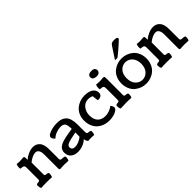

<svg xmlns="http://www.w3.org/2000/svg" viewBox="159 -1884 2963 2963"><g transform="rotate(-45 1640.5 -402.0)"><path d="M632.3 3.9Q585 0 546.9 0Q522 0 492.7 2Q463.4 3.9 454.1 3.9Q437.5 3.9 437.5 -33.2V-325.7Q437.5 -389.2 417 -418.7Q396.5 -448.2 363.3 -448.2Q329.1 -448.2 288.3 -429Q247.6 -409.7 211.9 -379.9V-122.6Q211.9 -115.2 212.6 -111.1Q213.4 -106.9 216.1 -101.6Q218.8 -96.2 225.6 -93.5Q232.4 -90.8 243.2 -90.8Q261.7 -90.8 274.9 -85Q288.1 -79.1 288.1 -67.4Q288.1 -10.3 272 3.9Q242.2 0 160.2 0Q78.1 0 41.5 3.9Q25.4 -10.7 25.4 -67.4Q25.4 -79.1 38.6 -85Q51.8 -90.8 70.3 -90.8Q89.4 -90.8 95.2 -98.9Q101.1 -106.9 101.1 -121.6V-383.8Q101.1 -409.7 86.2 -420.4Q71.3 -431.2 28.8 -433.1Q22.5 -434.6 20.8 -439.5Q19 -444.3 19 -460.4Q19 -485.4 24.4 -504.4Q29.8 -523.4 35.2 -526.4Q67.4 -521 98.1 -521Q120.1 -521 144.5 -523.7Q168.9 -526.4 170.4 -526.4Q187.5 -526.4 192.6 -517.8Q197.8 -509.3 197.8 -478.5Q197.8 -475.1 197.5 -466.1Q197.3 -457 197.3 -451.7Q239.3 -488.8 292.5 -511.7Q345.7 -534.7 395 -534.7Q463.4 -534.7 505.9 -486.3Q548.3 -438 548.3 -334.5V-124.5Q548.3 -92.8 572.8 -90.8Q577.6 -90.3 585.7 -89.8Q593.8 -89.4 598.4 -88.9Q603 -88.4 609.9 -87.6Q616.7 -86.9 620.6 -86.2Q624.5 -85.4 629.6 -84.2Q634.8 -83 637.7 -81.5Q640.6 -80.1 643.3 -78.1Q646 -76.2 647.2 -73.5Q648.4 -70.8 648.4 -67.4Q648.4 -10.7 632.3 3.9Z M1037.1 -66.4Q1001.5 -28.8 947 -7.8Q892.6 13.2 836.4 13.2Q766.6 13.2 721.2 -23.9Q675.8 -61 675.8 -131.3Q675.8 -206.5 748.5 -244.6Q803.2 -273.9 936 -295.4Q960.9 -299.8 1017.1 -308.1Q1017.1 -391.1 996.1 -422.4Q975.1 -453.6 915.5 -453.6Q872.1 -453.6 818.8 -434.1Q765.6 -414.6 733.9 -379.9Q694.3 -413.1 694.3 -444.8Q694.3 -472.2 731.9 -493.4Q769.5 -514.6 820.6 -524.7Q871.6 -534.7 922.9 -534.7Q971.2 -534.7 1007.6 -522.7Q1043.9 -510.7 1071.8 -483.4Q1099.6 -456.1 1114 -408.2Q1128.4 -360.4 1128.4 -292V-135.7Q1128.4 -115.7 1131.6 -105.7Q1134.8 -95.7 1138.7 -93.5Q1142.6 -91.3 1151.4 -90.3Q1166.5 -88.9 1173.8 -87.6Q1181.2 -86.4 1190.9 -84Q1200.7 -81.5 1204.8 -77.6Q1209 -73.7 1209 -67.9Q1209 -10.3 1192.9 3.9Q1169.4 0 1131.8 0Q1097.7 0 1068.4 3.4Q1064.9 1 1059.8 -3.4Q1054.7 -7.8 1045.9 -25.9Q1037.1 -43.9 1037.1 -66.4ZM858.9 -73.7Q903.3 -73.7 955.1 -98.4Q1006.8 -123 1017.6 -143.1V-229.5Q884.3 -205.6 837.6 -186.5Q791 -167.5 791 -132.8Q791 -73.7 858.9 -73.7Z M1710.9 -404.3Q1710.9 -375.5 1690.7 -355.5Q1670.4 -335.4 1627 -335.4Q1616.7 -335.4 1614.5 -340.1Q1612.3 -344.7 1610.4 -364.7L1603 -434.6Q1599.6 -437 1593.5 -440.2Q1587.4 -443.4 1566.2 -449Q1544.9 -454.6 1521.5 -454.6Q1447.3 -454.6 1401.6 -397.2Q1356 -339.8 1356 -260.7Q1356 -175.3 1400.4 -127.4Q1444.8 -79.6 1528.8 -79.6Q1567.9 -79.6 1614 -96.2Q1660.2 -112.8 1689.5 -138.7Q1717.3 -106 1717.3 -76.2Q1717.3 -51.8 1688.5 -30.8Q1659.7 -9.8 1614.5 1.7Q1569.3 13.2 1520.5 13.2Q1463.9 13.2 1413.8 -4.6Q1363.8 -22.5 1325.2 -56.4Q1286.6 -90.3 1264.2 -144.3Q1241.7 -198.2 1241.7 -266.1Q1241.7 -329.1 1265.4 -381.1Q1289.1 -433.1 1328.1 -466.1Q1367.2 -499 1415.8 -516.8Q1464.4 -534.7 1515.6 -534.7Q1567.9 -534.7 1606.7 -524.2Q1645.5 -513.7 1667.7 -495.1Q1689.9 -476.6 1700.4 -453.9Q1710.9 -431.2 1710.9 -404.3Z M1865.2 -607.9Q1853.5 -607.9 1841.3 -610.1Q1829.1 -612.3 1814.7 -618.2Q1800.3 -624 1791.3 -636.7Q1782.2 -649.4 1782.2 -667Q1782.2 -727.1 1863.3 -727.1Q1886.2 -727.1 1902.1 -721.2Q1918 -715.3 1925.5 -705.6Q1933.1 -695.8 1936 -686.5Q1939 -677.2 1939 -666.5Q1939 -644.5 1925.3 -630.4Q1911.6 -616.2 1896.2 -612.1Q1880.9 -607.9 1865.2 -607.9ZM1945.8 -478.5V-122.6Q1945.8 -115.2 1946.5 -111.1Q1947.3 -106.9 1950 -101.6Q1952.6 -96.2 1959.5 -93.5Q1966.3 -90.8 1977.1 -90.8Q1995.6 -90.8 2008.8 -85Q2022 -79.1 2022 -67.4Q2022 -10.3 2005.9 3.9Q1961.9 0 1898.4 0Q1832.5 0 1775.4 3.9Q1759.3 -10.7 1759.3 -67.4Q1759.3 -79.1 1772.5 -85Q1785.6 -90.8 1804.2 -90.8Q1823.2 -90.8 1829.1 -98.9Q1835 -106.9 1835 -121.6V-383.8Q1835 -409.7 1820.1 -420.4Q1805.2 -431.2 1762.7 -433.1Q1756.3 -434.6 1754.6 -439.5Q1752.9 -444.3 1752.9 -460.4Q1752.9 -485.4 1758.3 -504.4Q1763.7 -523.4 1769 -526.4Q1806.6 -521 1841.8 -521Q1865.2 -521 1891.1 -523.7Q1917 -526.4 1918.5 -526.4Q1935.5 -526.4 1940.7 -517.8Q1945.8 -509.3 1945.8 -478.5Z M2237.8 -584.5Q2307.6 -687 2360.8 -771.5Q2377.4 -797.9 2394 -807.4Q2410.6 -816.9 2444.3 -816.9Q2483.4 -816.9 2499.8 -809.8Q2516.1 -802.7 2516.1 -787.1Q2516.1 -780.3 2509.5 -772.9Q2502.9 -765.6 2485.8 -750.5Q2468.8 -735.4 2458.5 -725.6Q2441.4 -709 2386 -661.4Q2330.6 -613.8 2292 -584.5ZM2328.6 -534.7Q2380.9 -534.7 2429.2 -517.1Q2477.5 -499.5 2516.4 -466.6Q2555.2 -433.6 2578.6 -380.4Q2602.1 -327.1 2602.1 -261.2Q2602.1 -195.3 2578.6 -141.8Q2555.2 -88.4 2516.4 -55.2Q2477.5 -22 2429.2 -4.4Q2380.9 13.2 2328.6 13.2Q2275.9 13.2 2227.5 -4.4Q2179.2 -22 2140.1 -55.2Q2101.1 -88.4 2077.6 -141.8Q2054.2 -195.3 2054.2 -261.2Q2054.2 -327.1 2077.6 -380.4Q2101.1 -433.6 2140.1 -466.6Q2179.2 -499.5 2227.5 -517.1Q2275.9 -534.7 2328.6 -534.7ZM2327.6 -70.3Q2358.4 -70.3 2386.7 -82.5Q2415 -94.7 2437.7 -117.9Q2460.4 -141.1 2474.1 -178.2Q2487.8 -215.3 2487.8 -261.2Q2487.8 -307.1 2474.1 -344.2Q2460.4 -381.3 2437.7 -404.3Q2415 -427.2 2386.7 -439.5Q2358.4 -451.7 2327.6 -451.7Q2263.2 -451.7 2215.8 -401.4Q2168.5 -351.1 2168.5 -261.2Q2168.5 -171.4 2215.8 -120.8Q2263.2 -70.3 2327.6 -70.3Z M3252.9 3.9Q3205.6 0 3167.5 0Q3142.6 0 3113.3 2Q3084 3.9 3074.7 3.9Q3058.1 3.9 3058.1 -33.2V-325.7Q3058.1 -389.2 3037.6 -418.7Q3017.1 -448.2 2983.9 -448.2Q2949.7 -448.2 2908.9 -429Q2868.2 -409.7 2832.5 -379.9V-122.6Q2832.5 -115.2 2833.3 -111.1Q2834 -106.9 2836.7 -101.6Q2839.4 -96.2 2846.2 -93.5Q2853 -90.8 2863.8 -90.8Q2882.3 -90.8 2895.5 -85Q2908.7 -79.1 2908.7 -67.4Q2908.7 -10.3 2892.6 3.9Q2862.8 0 2780.8 0Q2698.7 0 2662.1 3.9Q2646 -10.7 2646 -67.4Q2646 -79.1 2659.2 -85Q2672.4 -90.8 2690.9 -90.8Q2710 -90.8 2715.8 -98.9Q2721.7 -106.9 2721.7 -121.6V-383.8Q2721.7 -409.7 2706.8 -420.4Q2691.9 -431.2 2649.4 -433.1Q2643.1 -434.6 2641.4 -439.5Q2639.6 -444.3 2639.6 -460.4Q2639.6 -485.4 2645 -504.4Q2650.4 -523.4 2655.8 -526.4Q2688 -521 2718.8 -521Q2740.7 -521 2765.1 -523.7Q2789.6 -526.4 2791 -526.4Q2808.1 -526.4 2813.2 -517.8Q2818.4 -509.3 2818.4 -478.5Q2818.4 -475.1 2818.1 -466.1Q2817.9 -457 2817.9 -451.7Q2859.9 -488.8 2913.1 -511.7Q2966.3 -534.7 3015.6 -534.7Q3084 -534.7 3126.5 -486.3Q3168.9 -438 3168.9 -334.5V-124.5Q3168.9 -92.8 3193.4 -90.8Q3198.2 -90.3 3206.3 -89.8Q3214.4 -89.4 3219 -88.9Q3223.6 -88.4 3230.5 -87.6Q3237.3 -86.9 3241.2 -86.2Q3245.1 -85.4 3250.2 -84.2Q3255.4 -83 3258.3 -81.5Q3261.2 -80.1 3263.9 -78.1Q3266.6 -76.2 3267.8 -73.5Q3269 -70.8 3269 -67.4Q3269 -10.7 3252.9 3.9Z"/></g></svg>

Font: Coustard
Style: Regular
Weight: 400
Foundry: vernon adams
Version: Version 1.000